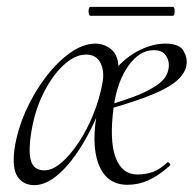

<svg xmlns="http://www.w3.org/2000/svg" viewBox="-20 -526 569 559"><path d="M80 13Q48 13 31.5 -11Q15 -35 22 -91Q30 -146 54 -200.5Q78 -255 112 -300Q146 -345 184 -372Q222 -399 258 -399Q282 -399 302.5 -383.5Q323 -368 325 -332Q315 -310 304 -289.5Q293 -269 285 -246Q259 -172 224.5 -113Q190 -54 152.5 -20.5Q115 13 80 13ZM109 -30Q133 -30 159 -52.5Q185 -75 209.5 -112Q234 -149 252 -194Q270 -239 278 -283Q285 -318 272.5 -343Q260 -368 228 -367Q196 -366 162.5 -334Q129 -302 103.5 -248.5Q78 -195 69 -127Q65 -96 67 -74Q69 -52 79.5 -41Q90 -30 109 -30ZM351 12Q290 12 267 -48Q244 -108 265 -211L301 -305Q335 -352 378 -375.5Q421 -399 461 -399Q502 -399 514 -378.5Q526 -358 523 -337Q520 -315 498 -294Q476 -273 427.5 -252.5Q379 -232 295 -208L296 -220Q330 -230 368.5 -244Q407 -258 436 -277.5Q465 -297 470 -323Q473 -334 470.5 -347Q468 -360 458 -370Q448 -380 428 -380Q386 -380 353.5 -334Q321 -288 311 -215Q298 -117 316.5 -67.5Q335 -18 380 -18Q406 -18 426.5 -26Q447 -34 467 -53Q469 -55 473 -51Q477 -47 475 -44Q441 -14 412 -1Q383 12 351 12ZM243 -480Q240 -480 238.5 -486.5Q237 -493 238.5 -499.5Q240 -506 243 -506H483Q487 -506 488 -499.5Q489 -493 488 -486.5Q487 -480 483 -480Z"/></svg>

Font: Cormorant Light Light
Style: Italic
Weight: 300
Italic angle: -10°
Version: Version 4.000